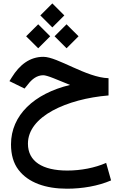

<svg xmlns="http://www.w3.org/2000/svg" viewBox="-20 -784 720 1141"><path d="M219.7 -692.4 291 -621.1 362.3 -692.4 291 -763.7ZM304.2 -568.4 375.5 -497.1 446.8 -568.4 375.5 -639.6ZM135.3 -568.4 207 -497.1 278.3 -568.4 207 -639.6ZM625 -319.3C493.7 -322.8 322.3 -446.3 237.8 -446.3C157.2 -446.3 96.7 -399.4 49.8 -323.7L36.1 -301.8L126 -257.8L145 -281.2C169.9 -314 199.7 -336.9 237.3 -336.9C247.6 -336.9 268.1 -331.1 297.9 -319.3C327.6 -307.6 360.8 -294.4 396.5 -279.3C181.6 -227.5 45.4 -98.6 45.4 73.7C45.4 135.7 60.1 186 89.4 224.6C147.9 302.2 252.4 337.4 377.9 337.4C469.2 337.4 563.5 321.3 640.1 288.1L610.8 184.1C543.9 213.4 461.4 229.5 379.9 229.5C232.9 229.5 146 175.3 146 69.8C146 -10.7 202.1 -77.1 292 -126.5C381.8 -175.3 500 -206.5 625 -216.8Z"/></svg>

Font: Vazirmatn Medium
Style: Regular
Weight: 500
Designer: Saber Rastikerdar
Foundry: Saber Rastikerdar
Version: Version 33.003